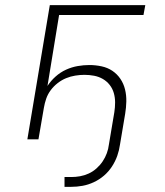

<svg xmlns="http://www.w3.org/2000/svg" viewBox="-20 -540 640 744"><path d="M230 184V146H256Q273 146 290 143Q307 140 323.5 132.5Q340 125 354 112.5Q368 100 378 85Q388 70 394 53.5Q400 37 402 20L423 -105Q426 -124 426 -143Q426 -162 421 -179.5Q416 -197 405 -211Q394 -225 378.5 -234Q363 -243 344.5 -246.5Q326 -250 307 -250Q290 -250 271.5 -247Q253 -244 236 -237Q219 -230 203.5 -218Q188 -206 176.5 -190.5Q165 -175 159 -157.5Q153 -140 150 -122L129 0H86L173 -520H543L536 -482H209L164 -207Q177 -227 195.5 -243.5Q214 -260 236 -270Q258 -280 281 -284Q304 -288 326 -288Q350 -288 373.5 -283Q397 -278 415.5 -265.5Q434 -253 446.5 -234.5Q459 -216 464.5 -193.5Q470 -171 469.5 -147Q469 -123 465 -99L445 20Q442 42 434.5 63.5Q427 85 414 105Q401 125 383 140.5Q365 156 343.5 166Q322 176 300 180Q278 184 256 184Z"/></svg>

Font: Iosevka SS04 XLt Ex Obl
Style: Regular
Weight: 200
Width: 7
Italic angle: -9°
Monospace: yes
Designer: Belleve Invis
Foundry: Belleve Invis
Version: Version 19.0.0; ttfautohint (v1.8.4)